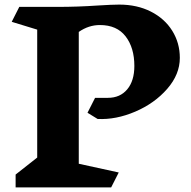

<svg xmlns="http://www.w3.org/2000/svg" viewBox="-20 -816 832 836"><path d="M565 -529Q565 -608 527 -657.5Q489 -707 415 -707Q366 -707 323 -677V-103L497 -65L464 0H48V-56L142 -130V-687L31 -721L64 -786H230Q319 -786 405 -792Q469 -796 499 -796Q577 -796 637 -765.5Q697 -735 730 -682Q763 -629 763 -564Q763 -492 708 -429Q653 -366 569 -330Q485 -294 405 -298L361 -325L394 -390H450Q503 -390 534 -427Q565 -464 565 -529Z"/></svg>

Font: InknutAntiqua
Style: Bold
Weight: 700
Designer: Claus Eggers Srensen
Foundry: Claus Eggers Srensen
Version: Version 1.000; ttfautohint (v1.2) -l 7 -r 28 -G 50 -x 13 -D 